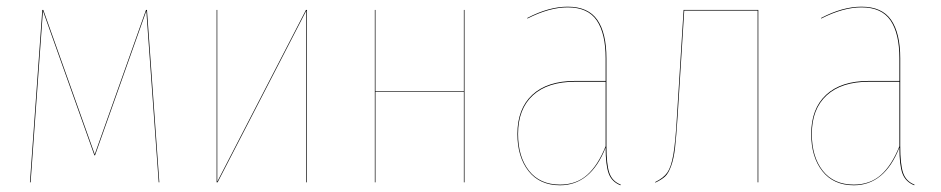

<svg xmlns="http://www.w3.org/2000/svg" viewBox="-20 -547 2824 576"><path d="M420.9 -517.1 458 0H456.1L420.9 -487.8Q420.4 -492.7 420.2 -497.6Q419.9 -502.4 419.7 -505.9Q419.4 -509.3 418.9 -514.2L265.1 -81.1H263.2L108.9 -514.2L106.9 -487.8L71.8 0H69.8L106.9 -517.1H109.9L264.2 -84L418 -517.1Z M900.9 -517.1V0H898.9V-394V-515.1L632.8 0H629.9V-517.1H631.8V-121.1V-2L897.9 -517.1Z M1371.6 0V-271H1106.4V0H1104.5V-517.1H1106.4V-272.9H1371.6V-517.1H1373.5V0Z M1799.3 -109.9Q1799.3 -53.2 1808.1 -28.1Q1816.9 -2.9 1842.3 6.8L1841.3 8.8Q1815.4 -1.5 1806.2 -26.1Q1796.9 -50.8 1796.9 -104.5Q1752.4 8.8 1660.2 8.8Q1599.1 8.8 1565.7 -33.7Q1532.2 -76.2 1532.2 -145Q1532.2 -221.2 1577.1 -262.7Q1622.1 -304.2 1705.1 -304.2H1796.9V-372.1Q1796.9 -446.3 1770.3 -485.6Q1743.7 -524.9 1683.1 -524.9Q1627.9 -524.9 1562 -491.2V-493.2Q1626.5 -526.9 1683.1 -526.9Q1744.6 -526.9 1772 -487.3Q1799.3 -447.8 1799.3 -372.1ZM1660.2 6.8Q1708.5 6.8 1741.2 -22Q1773.9 -50.8 1796.9 -108.4V-301.8H1705.1Q1623 -301.8 1578.6 -261Q1534.2 -220.2 1534.2 -145Q1534.2 -76.7 1566.9 -34.9Q1599.6 6.8 1660.2 6.8Z M2030.8 -517.1H2254.9V0H2252.9V-515.1H2032.7L2012.7 -195.8Q2008.8 -135.7 2005.1 -103.5Q2001.5 -71.3 1993.4 -49.1Q1985.4 -26.9 1975.3 -17.6Q1965.3 -8.3 1945.8 1V-1Q1970.7 -13.2 1981.9 -29.3Q1993.2 -45.4 1999.8 -82Q2006.3 -118.7 2010.7 -195.8Z M2680.7 -109.9Q2680.7 -53.2 2689.5 -28.1Q2698.2 -2.9 2723.6 6.8L2722.7 8.8Q2696.8 -1.5 2687.5 -26.1Q2678.2 -50.8 2678.2 -104.5Q2633.8 8.8 2541.5 8.8Q2480.5 8.8 2447 -33.7Q2413.6 -76.2 2413.6 -145Q2413.6 -221.2 2458.5 -262.7Q2503.4 -304.2 2586.4 -304.2H2678.2V-372.1Q2678.2 -446.3 2651.6 -485.6Q2625 -524.9 2564.5 -524.9Q2509.3 -524.9 2443.4 -491.2V-493.2Q2507.8 -526.9 2564.5 -526.9Q2626 -526.9 2653.3 -487.3Q2680.7 -447.8 2680.7 -372.1ZM2541.5 6.8Q2589.8 6.8 2622.6 -22Q2655.3 -50.8 2678.2 -108.4V-301.8H2586.4Q2504.4 -301.8 2460 -261Q2415.5 -220.2 2415.5 -145Q2415.5 -76.7 2448.2 -34.9Q2481 6.8 2541.5 6.8Z"/></svg>

Font: Fira Sans Compressed Two
Style: Regular
Weight: 100
Width: 1
Designer: Carrois Corporate & Edenspiekermann AG
Foundry: Carrois Corporate GbR & Edenspiekermann AG
Version: Version 4.203;PS 004.203;hotconv 1.0.88;makeotf.lib2.5.64775